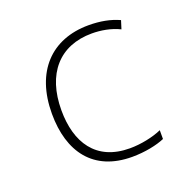

<svg xmlns="http://www.w3.org/2000/svg" viewBox="-103 -644 768 760"><g transform="rotate(-20 281.5 -264.5)"><path d="M330 10C384 10 436 -1 468 -15V-52C432 -36 380 -25 333 -25C190 -25 129 -124 129 -259C129 -412 209 -504 346 -504C383 -504 426 -497 462 -479L473 -514C436 -531 393 -539 345 -539C188 -539 89 -436 89 -259C89 -98 167 10 330 10Z"/></g></svg>

Font: Noto Sans Mono SemiCondensed ExtraLight
Style: Regular
Weight: 200
Width: 4
Designer: Monotype Design Team
Foundry: Monotype Imaging Inc.
Version: Version 2.014